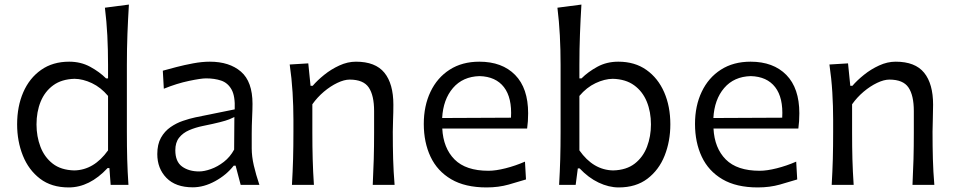

<svg xmlns="http://www.w3.org/2000/svg" viewBox="-20 -801 4142 832"><path d="M277.8 11.2Q203.1 11.2 153.6 -26.6Q104 -64.5 79.1 -126.7Q54.2 -189 54.2 -262.2Q54.2 -339.8 80.8 -401.1Q107.4 -462.4 158 -498Q208.5 -533.7 279.8 -533.7Q330.1 -533.7 370.6 -511.7Q411.1 -489.7 439.5 -461.4H448.2V-519.5Q448.2 -585.4 445.1 -647Q441.9 -708.5 434.6 -767.6L538.6 -781.2Q534.7 -717.8 532.2 -653.3Q529.8 -588.9 529.8 -519.5V-230Q529.8 -165.5 531.2 -111.8Q532.7 -58.1 536.6 0H459.5L454.1 -72.8H446.3Q368.2 11.2 277.8 11.2ZM301.8 -62.5Q387.2 -64 448.2 -149.4V-385.3Q417 -422.4 378.2 -440.7Q339.4 -459 303.2 -459.5Q247.1 -458 210.7 -431.4Q174.3 -404.8 156.2 -360.6Q138.2 -316.4 138.2 -261.7Q138.2 -210 155.3 -165Q172.4 -120.1 208.3 -92Q244.1 -64 301.8 -62.5Z M815.4 10.7Q741.2 10.7 701.4 -30Q661.6 -70.8 661.6 -133.3Q661.6 -175.8 677.5 -204.1Q693.4 -232.4 718.8 -250Q744.1 -267.6 772.7 -277.3Q801.3 -287.1 826.7 -292.5L997.1 -327.1Q999.5 -384.3 983.4 -413.1Q967.3 -441.9 938.5 -451.7Q909.7 -461.4 872.6 -461.4Q851.1 -461.4 798.8 -450.4Q746.6 -439.5 689.9 -416.5L685.5 -494.6Q710 -501.5 744.6 -510.5Q779.3 -519.5 817.4 -526.6Q855.5 -533.7 889.2 -533.7Q974.1 -533.7 1024.2 -490.5Q1074.2 -447.3 1074.2 -351.1Q1074.2 -327.6 1072.5 -291.5Q1070.8 -255.4 1070.8 -222.2V-157.7Q1070.8 -123.5 1079.8 -84.2Q1088.9 -44.9 1104 0H1022.9L1001 -83H992.7Q960.9 -42.5 912.1 -15.9Q863.3 10.7 815.4 10.7ZM842.8 -58.1Q865.2 -58.1 894 -68.4Q922.9 -78.6 950 -99.6Q977.1 -120.6 994.6 -152.8L995.6 -293.9Q987.3 -289.6 973.4 -283.9Q959.5 -278.3 932.6 -271.5Q905.8 -264.6 857.9 -254.9Q826.7 -248.5 799.6 -236.8Q772.5 -225.1 756.1 -204.3Q739.7 -183.6 739.7 -149.9Q739.7 -100.6 769 -79.3Q798.3 -58.1 842.8 -58.1Z M1245.1 0Q1248.5 -58.1 1250 -111.8Q1251.5 -165.5 1251.5 -230V-282.7Q1251.5 -340.3 1247.8 -400.9Q1244.1 -461.4 1235.4 -521.5L1315.9 -526.4L1325.7 -429.2H1335Q1355 -452.6 1385 -476.8Q1415 -501 1450.7 -517.3Q1486.3 -533.7 1522.5 -533.7Q1606.9 -533.7 1645.8 -485.8Q1684.6 -438 1684.6 -347.2Q1684.6 -313 1683.3 -283.2Q1682.1 -253.4 1682.1 -230Q1682.1 -165.5 1683.6 -111.8Q1685.1 -58.1 1689.9 0H1595.2Q1598.1 -58.1 1599.6 -111.3Q1601.1 -164.6 1601.1 -226.6V-319.8Q1601.1 -387.7 1577.9 -421.9Q1554.7 -456.1 1495.1 -456.1Q1471.7 -456.1 1441.9 -441.9Q1412.1 -427.7 1383.5 -403.6Q1355 -379.4 1333.5 -349.1V-226.6Q1333.5 -164.6 1335 -111.3Q1336.4 -58.1 1340.3 0Z M2088.4 11.2Q1995.6 11.2 1935.3 -24.2Q1875 -59.6 1845.7 -121.8Q1816.4 -184.1 1816.4 -263.7Q1816.4 -342.3 1845.5 -403.3Q1874.5 -464.4 1928.5 -499Q1982.4 -533.7 2057.1 -533.7Q2155.8 -533.7 2212.2 -476.3Q2268.6 -418.9 2268.6 -310.1Q2268.6 -274.4 2264.2 -244.1H1896.5Q1900.9 -159.2 1949.7 -110.1Q1998.5 -61 2096.7 -61Q2128.4 -61 2170.9 -71.8Q2213.4 -82.5 2254.9 -100.6L2259.3 -23.4Q2228 -13.7 2184.1 -1.2Q2140.1 11.2 2088.4 11.2ZM2194.3 -291Q2199.2 -377.4 2163.8 -423.3Q2128.4 -469.2 2058.1 -471.2Q1985.4 -469.2 1942.9 -419.7Q1900.4 -370.1 1896 -289.6Z M2661.1 11.2Q2618.2 11.2 2574 -9.8Q2529.8 -30.8 2491.7 -71.3H2483.9L2474.6 0H2402.8Q2406.2 -58.1 2407.7 -111.8Q2409.2 -165.5 2409.2 -230V-519.5Q2409.2 -585.4 2406 -647Q2402.8 -708.5 2395.5 -767.6L2499.5 -781.2Q2495.6 -717.8 2493.2 -653.3Q2490.7 -588.9 2490.7 -519.5V-461.4H2500Q2528.3 -489.7 2568.6 -511.7Q2608.9 -533.7 2659.2 -533.7Q2731 -533.7 2781.2 -498Q2831.5 -462.4 2858.2 -401.1Q2884.8 -339.8 2884.8 -262.2Q2884.8 -189 2860.1 -126.7Q2835.4 -64.5 2785.6 -26.6Q2735.8 11.2 2661.1 11.2ZM2637.2 -62.5Q2694.3 -64 2730.5 -92Q2766.6 -120.1 2783.7 -165Q2800.8 -210 2800.8 -261.7Q2800.8 -316.4 2782.7 -360.6Q2764.6 -404.8 2728 -431.4Q2691.4 -458 2635.3 -459.5Q2599.6 -459 2560.8 -440.7Q2522 -422.4 2490.7 -385.3V-149.4Q2550.8 -64 2637.2 -62.5Z M3263.7 11.2Q3170.9 11.2 3110.6 -24.2Q3050.3 -59.6 3021 -121.8Q2991.7 -184.1 2991.7 -263.7Q2991.7 -342.3 3020.8 -403.3Q3049.8 -464.4 3103.8 -499Q3157.7 -533.7 3232.4 -533.7Q3331.1 -533.7 3387.5 -476.3Q3443.8 -418.9 3443.8 -310.1Q3443.8 -274.4 3439.5 -244.1H3071.8Q3076.2 -159.2 3125 -110.1Q3173.8 -61 3272 -61Q3303.7 -61 3346.2 -71.8Q3388.7 -82.5 3430.2 -100.6L3434.6 -23.4Q3403.3 -13.7 3359.4 -1.2Q3315.4 11.2 3263.7 11.2ZM3369.6 -291Q3374.5 -377.4 3339.1 -423.3Q3303.7 -469.2 3233.4 -471.2Q3160.6 -469.2 3118.2 -419.7Q3075.7 -370.1 3071.3 -289.6Z M3584 0Q3587.4 -58.1 3588.9 -111.8Q3590.3 -165.5 3590.3 -230V-282.7Q3590.3 -340.3 3586.7 -400.9Q3583 -461.4 3574.2 -521.5L3654.8 -526.4L3664.6 -429.2H3673.8Q3693.8 -452.6 3723.9 -476.8Q3753.9 -501 3789.6 -517.3Q3825.2 -533.7 3861.3 -533.7Q3945.8 -533.7 3984.6 -485.8Q4023.4 -438 4023.4 -347.2Q4023.4 -313 4022.2 -283.2Q4021 -253.4 4021 -230Q4021 -165.5 4022.5 -111.8Q4023.9 -58.1 4028.8 0H3934.1Q3937 -58.1 3938.5 -111.3Q3939.9 -164.6 3939.9 -226.6V-319.8Q3939.9 -387.7 3916.7 -421.9Q3893.6 -456.1 3834 -456.1Q3810.5 -456.1 3780.8 -441.9Q3751 -427.7 3722.4 -403.6Q3693.8 -379.4 3672.4 -349.1V-226.6Q3672.4 -164.6 3673.8 -111.3Q3675.3 -58.1 3679.2 0Z"/></svg>

Font: Pinar DS3-Regular
Style: Regular
Weight: 400
Designer: Amin Abedi
Version: Version 2.000